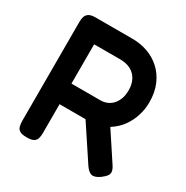

<svg xmlns="http://www.w3.org/2000/svg" viewBox="-161 -824 939 969"><g transform="rotate(30 309.0 -339.5)"><path d="M122 9Q94 9 81.5 1Q69 -7 65.5 -21.5Q62 -36 62 -52V-629Q62 -645 66 -658.5Q70 -672 82.5 -680.5Q95 -689 123 -689H337Q383 -689 424.5 -674.5Q466 -660 499 -630.5Q532 -601 551.5 -556.5Q571 -512 571 -453Q571 -414 559 -375.5Q547 -337 523.5 -304.5Q500 -272 464 -249Q428 -226 379 -219H183V-51Q183 -35 179.5 -21Q176 -7 163.5 1Q151 9 122 9ZM548 -6Q519 14 500.5 9Q482 4 464 -23L296 -277L431 -295L564 -93Q578 -73 581 -59Q584 -45 576 -33Q568 -21 548 -6ZM183 -339H352Q370 -339 387.5 -345.5Q405 -352 419 -366.5Q433 -381 441.5 -402.5Q450 -424 450 -454Q450 -490 436 -515.5Q422 -541 396.5 -554.5Q371 -568 335 -568H183Z"/></g></svg>

Font: Fredoka Medium
Style: Regular
Weight: 500
Designer: Ben Nathan
Foundry: Milena B. Brandão, Ben Nathan
Version: Version 2.001